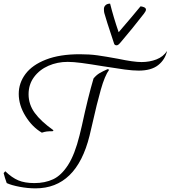

<svg xmlns="http://www.w3.org/2000/svg" viewBox="-84 -1020 938 1055"><path d="M19 -504Q19 -564 56 -613.5Q93 -663 168.5 -692.5Q244 -722 354 -722Q408 -722 451 -716Q494 -710 565 -697Q650 -679 694 -679Q738 -679 775.5 -693.5Q813 -708 834 -740Q823 -692 785 -662Q747 -632 678 -632Q646 -632 601 -638Q556 -644 482 -656Q410 -668 364.5 -674Q319 -680 288 -680Q231 -680 182 -658.5Q133 -637 103 -596.5Q73 -556 73 -502Q73 -446 107 -399.5Q141 -353 210 -304L206 -299Q185 -299 173 -297.5Q161 -296 146 -291Q93 -322 56 -382Q19 -442 19 -504ZM-47 -14Q-58 -44 -64 -69L-55 -79Q-19 -44 16.5 -29Q52 -14 105 -14Q163 -14 208 -35Q253 -56 290 -113.5Q327 -171 353 -276L366 -330Q400 -488 430 -589Q446 -608 463 -618Q480 -628 507 -640L516 -637Q492 -605 470 -527.5Q448 -450 423 -338L408 -274Q336 15 111 15Q69 15 24 6.5Q-21 -2 -47 -14ZM718 -967Q718 -959 707 -945Q681 -911 645.5 -867.5Q610 -824 582 -791Q573 -780 567.5 -775.5Q562 -771 557 -771Q546 -771 543 -780Q496 -921 489 -949Q487 -957 487 -971Q487 -983 496 -991.5Q505 -1000 521 -1000Q540 -924 568 -843Q649 -937 688 -985Q696 -985 707 -980.5Q718 -976 718 -967Z"/></svg>

Font: Charmonman
Style: Regular
Weight: 400
Designer: Ekaluck Peanpanawate
Foundry: Cadson Demak Co.,Ltd.
Version: Version 1.000; ttfautohint (v1.6)